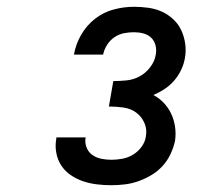

<svg xmlns="http://www.w3.org/2000/svg" viewBox="-20 -863 640 566"><path d="M308 -317Q287 -317 266 -319.5Q245 -322 225.5 -328.5Q206 -335 189 -346.5Q172 -358 161 -374.5Q150 -391 146 -412Q142 -433 146 -454Q146 -455 146 -456Q146 -457 146 -458H233Q233 -457 232.5 -456.5Q232 -456 232 -456Q230 -441 235.5 -427.5Q241 -414 252.5 -406Q264 -398 278.5 -395Q293 -392 308 -392Q324 -392 340.5 -395Q357 -398 372 -407Q387 -416 397.5 -430.5Q408 -445 410 -461Q414 -482 405.5 -501Q397 -520 381 -531.5Q365 -543 344 -546Q323 -549 301 -549L314 -624Q333 -624 353 -626Q373 -628 391 -637.5Q409 -647 422.5 -664.5Q436 -682 439 -701Q442 -715 438.5 -729Q435 -743 425.5 -752Q416 -761 402.5 -764.5Q389 -768 375 -768Q360 -768 345 -765Q330 -762 317 -753Q304 -744 295.5 -730.5Q287 -717 284 -702H198Q203 -732 219 -760Q235 -788 260 -807.5Q285 -827 315 -835Q345 -843 375 -843Q396 -843 417.5 -840Q439 -837 457.5 -828.5Q476 -820 491 -806Q506 -792 514.5 -773.5Q523 -755 526 -734Q529 -713 525 -691Q522 -674 514 -657Q506 -640 493.5 -625.5Q481 -611 465 -600.5Q449 -590 432 -583Q449 -574 462.5 -560Q476 -546 484.5 -528Q493 -510 496 -489.5Q499 -469 496 -448Q492 -429 483 -409.5Q474 -390 459.5 -374Q445 -358 426.5 -347Q408 -336 388.5 -329Q369 -322 348.5 -319.5Q328 -317 308 -317Z"/></svg>

Font: Iosevka SS04 SmBd Ex Obl
Style: Regular
Weight: 600
Width: 7
Italic angle: -9°
Monospace: yes
Designer: Belleve Invis
Foundry: Belleve Invis
Version: Version 19.0.0; ttfautohint (v1.8.4)